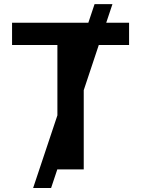

<svg xmlns="http://www.w3.org/2000/svg" viewBox="-20 -840 700 952"><path d="M144.2 92.3H233.3L264.6 -1.4V0H395.2V-392.8L469.8 -616.8H620V-727.3H506.7L537.6 -819.6H448.9L418 -727.3H39.8V-616.8H264.6V-268.1Z"/></svg>

Font: Margiela Sans Semi Bold
Style: Regular
Weight: 600
Designer: Stefan Endress, Andreas Faust
Version: Version 1.100;FEAKit 1.0